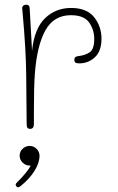

<svg xmlns="http://www.w3.org/2000/svg" viewBox="-20 -544 504 821"><path d="M414 -378Q414 -326 386 -299.5Q358 -273 319 -273Q307 -273 302.5 -276.5Q298 -280 298 -288Q298 -296 302 -299.5Q306 -303 314 -304Q344 -307 363.5 -320.5Q383 -334 383 -377Q383 -417 361 -448Q339 -479 283 -479Q210 -479 174 -414Q138 -349 129 -228Q125 -174 125 -70V-14Q125 7 109 7Q101 7 97.5 2.5Q94 -2 94 -13L92 -226Q91 -331 77 -485L75 -507V-509Q75 -516 80 -520Q85 -524 92 -524Q107 -524 107 -507L117 -327Q127 -422 172.5 -466Q218 -510 284 -510Q351 -510 382.5 -470.5Q414 -431 414 -378ZM149 122Q149 152 128 186Q107 220 69 251Q61 257 58 257Q54 257 50.5 253.5Q47 250 47 245Q47 242 51 238Q100 189 111 164H106Q90 164 77 151.5Q64 139 64 122Q64 104 77 92Q90 80 107 80Q124 80 136.5 92.5Q149 105 149 122Z"/></svg>

Font: Mali ExtraLight
Style: Regular
Weight: 275
Version: Version 1.000; ttfautohint (v1.6)